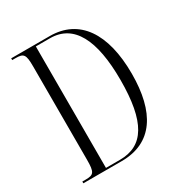

<svg xmlns="http://www.w3.org/2000/svg" viewBox="-169 -832 892 950"><g transform="rotate(-30 277.5 -357.0)"><path d="M32 0H251C429 0 511 -131 511 -350C511 -581 420 -714 252 -714H32V-704H51C97 -704 106 -694 106 -626V-92C106 -20 97 -10 51 -10H32ZM247 -10H167V-704H248C383 -704 447 -581 447 -351C447 -113 383 -10 247 -10Z"/></g></svg>

Font: Noto Serif Display ExtraCondensed Light
Style: Regular
Weight: 300
Width: 2
Designer: Monotype Design Team
Foundry: Monotype Imaging Inc.
Version: Version 2.009